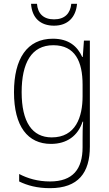

<svg xmlns="http://www.w3.org/2000/svg" viewBox="-20 -741 571 1002"><path d="M382 -721H352C347 -671 318 -640 262 -640C207 -640 177 -670 173 -721H142C147 -647 191 -607 262 -607C333 -607 376 -650 382 -721ZM256 -539C121 -539 53 -434 53 -260C53 -81 125 10 246 10C330 10 387 -33 411 -106H414C411 -71 411 -44 411 -12V27C411 142 360 206 241 206C177 206 124 190 80 167V206C123 227 174 241 241 241C389 241 449 160 449 24V-529H418L412 -444H409C384 -499 339 -539 256 -539ZM258 -505C372 -505 411 -420 411 -299V-239C411 -130 375 -24 250 -24C148 -24 93 -104 93 -260C93 -412 144 -505 258 -505Z"/></svg>

Font: Noto Sans Lao UI SemCond ExtLt
Style: Regular
Weight: 200
Width: 4
Designer: Monotype Design Team
Foundry: Monotype Imaging Inc.
Version: Version 2.000